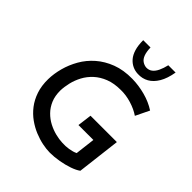

<svg xmlns="http://www.w3.org/2000/svg" viewBox="-261 -1117 1283 1283"><g transform="rotate(45 381.0 -475.5)"><path d="M660 -48Q639 -32 600.5 -18.5Q562 -5 516.5 3Q471 11 430 11Q398 11 359 3Q320 -5 280 -21.5Q240 -38 203 -64.5Q166 -91 137 -128.5Q108 -166 91 -216Q74 -266 75 -329Q76 -381 91 -437Q106 -493 136 -545.5Q166 -598 213 -639Q260 -680 324 -704.5Q388 -729 472 -728Q533 -727 594.5 -710.5Q656 -694 705 -662L658 -565Q620 -591 569 -606.5Q518 -622 470 -621Q406 -621 359 -602.5Q312 -584 279 -553.5Q246 -523 226 -485.5Q206 -448 196.5 -408Q187 -368 186 -332Q186 -281 202 -243Q218 -205 245.5 -177Q273 -149 306.5 -131.5Q340 -114 375.5 -105Q411 -96 442 -95Q473 -93 504.5 -98Q536 -103 559 -114L576 -255H435L448 -356H697ZM474 -777Q446 -778 422 -789.5Q398 -801 379.5 -822.5Q361 -844 350.5 -878.5Q340 -913 340 -962H409Q410 -922 419.5 -897Q429 -872 446 -860.5Q463 -849 482 -847Q508 -846 526 -860Q544 -874 556.5 -900.5Q569 -927 577 -962H646Q635 -897 610.5 -855.5Q586 -814 551.5 -794.5Q517 -775 474 -777Z"/></g></svg>

Font: Josefin Sans Thin Medium
Style: Italic
Weight: 500
Italic angle: -7°
Version: Version 2.000